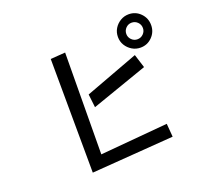

<svg xmlns="http://www.w3.org/2000/svg" viewBox="-140 -992 1279 1185"><g transform="rotate(-20 500.0 -399.5)"><path d="M817 -602Q787 -602 762 -617Q737 -632 722 -656.5Q707 -681 707 -711Q707 -742 722 -766.5Q737 -791 762 -806Q787 -821 817 -821Q862 -821 893.5 -789Q925 -757 925 -711Q925 -666 893.5 -634Q862 -602 817 -602ZM871 -711Q871 -734 855 -750Q839 -766 816 -766Q794 -766 778 -750Q762 -734 762 -711Q762 -689 778 -673Q794 -657 816 -657Q839 -657 855 -673Q871 -689 871 -711ZM271 -726 368 -733 363 -66 807 -105 814 -18 275 22ZM416 -440 767 -571 795 -482 426 -353Z"/></g></svg>

Font: Stick
Style: Regular
Weight: 400
Designer: Fontworks Inc.
Foundry: Fontworks Inc.
Version: Version 1.100